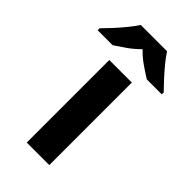

<svg xmlns="http://www.w3.org/2000/svg" viewBox="-296 -883 898 898"><g transform="rotate(45 153.0 -434.0)"><path d="M227 -51H78V-597H227ZM240 -817Q254 -795 276.5 -767.5Q299 -740 323 -714Q347 -688 365 -670V-657H266Q240 -673 209 -694.5Q178 -716 152 -743Q126 -716 96 -695Q66 -674 40 -657H-59V-670Q-40 -689 -16.5 -714.5Q7 -740 29.5 -767.5Q52 -795 66 -817Z"/></g></svg>

Font: Noto Sans Tamil UI
Style: Regular
Weight: 400
Designer: Jelle Bosma - Monotype Design Team
Foundry: Monotype Imaging Inc.
Version: Version 2.004